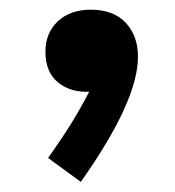

<svg xmlns="http://www.w3.org/2000/svg" viewBox="-20 -822 358 392"><path d="M165.5 -802.2Q211.4 -802.2 236.6 -775.6Q261.7 -749 261.7 -706.1Q261.7 -615.7 145 -450.7L78.1 -499.5Q109.4 -543.5 127.9 -574Q146.5 -604.5 162.1 -634.8Q124.5 -632.8 98.6 -653.6Q72.8 -674.3 72.8 -716.3Q72.8 -754.9 98.1 -778.6Q123.5 -802.2 165.5 -802.2Z"/></svg>

Font: Pinar-DS4-FD ExtraBold
Style: Regular
Weight: 800
Designer: Amin Abedi
Version: Version 3.000